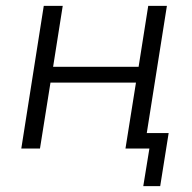

<svg xmlns="http://www.w3.org/2000/svg" viewBox="-20 -509 657 658"><path d="M471 129 492 0H410L446 -226H153L117 0H53L130 -489H195L162 -280H455L488 -489H552L483 -53H558L529 129Z"/></svg>

Font: Nunito Sans 10pt Light
Style: Italic
Weight: 300
Italic angle: -9°
Designer: Vernon Adams
Foundry: Vernon Adams
Version: Version 3.101;gftools[0.9.27]